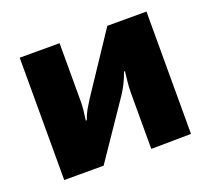

<svg xmlns="http://www.w3.org/2000/svg" viewBox="-92 -614 806 733"><g transform="rotate(-20 311.0 -247.5)"><path d="M568 -497V0L406 2V-223Q406 -245 408 -265.5Q410 -286 413 -311H409Q402 -290 390.5 -267Q379 -244 368 -228L213 0H53V-497H215V-262Q215 -243 213 -225Q211 -207 208 -185H212Q219 -206 229 -223.5Q239 -241 250 -258L409 -497Z"/></g></svg>

Font: Exo 2 ExtraBold
Style: Regular
Weight: 800
Designer: Natanael Gama
Foundry: Natanael Gama
Version: Version 2.010